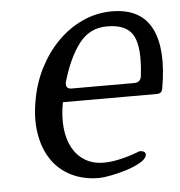

<svg xmlns="http://www.w3.org/2000/svg" viewBox="-43 -539 545 581"><g transform="rotate(-5 230.0 -248.5)"><path d="M449 -252Q447 -237 431 -237H146Q138 -195 141.5 -159.5Q145 -124 159 -98.5Q173 -73 197 -58.5Q221 -44 254 -44Q299 -44 364 -69Q383 -69 382 -56Q380 -44 361.5 -33.5Q343 -23 319 -15.5Q295 -8 271.5 -3.5Q248 1 236 1Q188 1 151 -17.5Q114 -36 91.5 -69.5Q69 -103 61.5 -149Q54 -195 64 -249Q73 -302 96.5 -347.5Q120 -393 153.5 -426.5Q187 -460 229 -479Q271 -498 317 -498Q405 -498 437.5 -434Q470 -370 449 -252ZM388 -296Q398 -381 378.5 -417.5Q359 -454 299 -454Q246 -454 213.5 -411.5Q181 -369 160 -296Q157 -276 176 -276H366Q386 -276 388 -296Z"/></g></svg>

Font: Jura
Style: Italic
Weight: 400
Designer: Ed Merritt
Foundry: Ten by Twenty
Version: Version 1.007